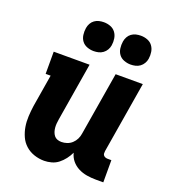

<svg xmlns="http://www.w3.org/2000/svg" viewBox="-139 -863 877 976"><g transform="rotate(20 300.0 -375.0)"><path d="M210 8Q182 8 155.5 -1Q129 -10 109 -28Q89 -46 78 -70.5Q67 -95 62.5 -122Q58 -149 59.5 -178Q61 -207 65 -235L94 -410H67V-530H261L209 -216Q207 -204 206 -192.5Q205 -181 206 -169.5Q207 -158 210.5 -147.5Q214 -137 220.5 -128.5Q227 -120 237.5 -116Q248 -112 260 -112Q275 -112 290 -117Q305 -122 317 -133Q329 -144 336 -158.5Q343 -173 345 -188L402 -530H549L485 -144Q484 -137 484.5 -131Q485 -125 489 -120.5Q493 -116 499 -114Q505 -112 511 -112H531V8H491Q466 8 441.5 4Q417 0 395.5 -11Q374 -22 359 -40Q344 -58 338 -82Q329 -63 316 -46Q303 -29 286.5 -16Q270 -3 249.5 2.5Q229 8 210 8ZM456 -602Q438 -602 420.5 -608.5Q403 -615 392.5 -629Q382 -643 379.5 -661.5Q377 -680 380 -699Q382 -712 388.5 -724Q395 -736 406 -744Q417 -752 430 -755Q443 -758 456 -758Q475 -758 492 -751.5Q509 -745 519.5 -731Q530 -717 533 -698.5Q536 -680 533 -661Q531 -648 524 -636Q517 -624 506 -616Q495 -608 482 -605Q469 -602 456 -602ZM256 -602Q238 -602 220.5 -608.5Q203 -615 192.5 -629Q182 -643 179.5 -661.5Q177 -680 180 -699Q182 -712 188.5 -724Q195 -736 206 -744Q217 -752 230 -755Q243 -758 256 -758Q275 -758 292 -751.5Q309 -745 319.5 -731Q330 -717 333 -698.5Q336 -680 333 -661Q331 -648 324 -636Q317 -624 306 -616Q295 -608 282 -605Q269 -602 256 -602Z"/></g></svg>

Font: Iosevka Curly Slab HvEx
Style: Italic
Weight: 900
Width: 7
Italic angle: -9°
Monospace: yes
Designer: Belleve Invis
Foundry: Belleve Invis
Version: Version 11.1.0; ttfautohint (v1.8.3)